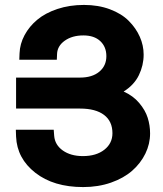

<svg xmlns="http://www.w3.org/2000/svg" viewBox="-20 -757 670 787"><path d="M45.9 -196.8 44.9 -225.1H200.2L202.1 -200.2Q205.1 -163.1 237.5 -140.1Q270 -117.2 319.8 -117.2Q374.5 -117.2 407.7 -143.3Q440.9 -169.4 440.9 -210.9Q440.9 -259.8 406.5 -285.9Q372.1 -312 308.1 -312H45.9V-439H308.1Q357.9 -439 387 -463.1Q416 -487.3 416 -526.9Q416 -564.9 391.1 -588.4Q366.2 -611.8 321.8 -611.8Q275.9 -611.8 245.6 -590.3Q215.3 -568.8 213.9 -536.1L212.9 -512.2H59.1L60.1 -538.1Q61.5 -577.1 80.6 -612.8Q99.6 -648.4 132.6 -676Q165.5 -703.6 215.3 -720.2Q265.1 -736.8 324.2 -736.8Q382.8 -736.8 430.4 -719Q478 -701.2 507.6 -671.6Q537.1 -642.1 553 -606.4Q568.8 -570.8 568.8 -533.2Q568.8 -489.3 549.3 -449Q529.8 -408.7 486.8 -381.8Q525.4 -364.7 550.5 -335Q575.7 -305.2 585.4 -274.2Q595.2 -243.2 595.2 -210Q595.2 -167 575.9 -127.4Q556.6 -87.9 522 -57.4Q487.3 -26.9 435.1 -8.5Q382.8 9.8 320.8 9.8Q199.7 9.8 124.8 -48.8Q49.8 -107.4 45.9 -196.8Z"/></svg>

Font: Telcell.Market
Style: Bold
Weight: 700
Designer: Rasmus Andersson, Sedrak Mkrtchyan
Version: Version 3.019;git-0a5106e0b